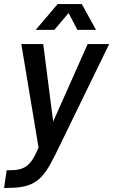

<svg xmlns="http://www.w3.org/2000/svg" viewBox="-23 -727 558 946"><path d="M153 -580H245L315 -663L358 -580H450L380 -707H261ZM-3 199H10C148 199 187 162 251 32L515 -510H409L239 -128L190 -510H82L167 0C128 93 99 111 23 112H10Z"/></svg>

Font: Arthouse Owned Medium
Style: Italic
Weight: 500
Italic angle: -10°
Designer: Jeremy Tribby
Foundry: Tribby Type
Version: Version 1.000;PS 001.000;hotconv 1.0.88;makeotf.lib2.5.64775